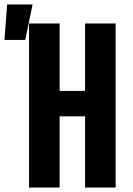

<svg xmlns="http://www.w3.org/2000/svg" viewBox="-74 -840 594 860"><path d="M56 0V-735H193V-433H307V-735H444V0H307V-319H193V0ZM-54 -661 -42 -820H72L39 -661Z"/></svg>

Font: Iosevka Heavy
Style: Regular
Weight: 900
Monospace: yes
Designer: Belleve Invis
Foundry: Belleve Invis
Version: Version 32.5.0; ttfautohint (v1.8.4)